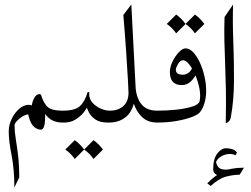

<svg xmlns="http://www.w3.org/2000/svg" viewBox="-20 -554 1136 868"><path d="M44.9 293.9Q44.9 211.4 32.2 147Q19.5 82.5 19.5 41Q19.5 13.7 30.5 -11.5Q41.5 -36.6 58.6 -54.4Q75.7 -72.3 95.5 -78.1Q115.2 -84 132.8 -72.8L121.6 -61.5Q122.6 -83.5 131.8 -105.2Q141.1 -127 157.7 -128.9L165 -126.5Q177.7 -85 196.8 -69.3Q215.8 -53.7 261.2 -53.7Q267.6 -53.7 274.2 -48.8Q280.8 -43.9 280.8 -26.9Q280.8 -8.8 273.9 -4.4Q267.1 0 261.2 0Q235.8 0 215.8 -10.3Q195.8 -20.5 179.7 -44.9L184.1 -48.8Q185.1 0 179.7 16.1Q174.3 32.2 165 32.2Q144.5 32.2 128.4 13.4Q112.3 -5.4 105.5 -49.3L120.1 -33.7Q107.9 -40.5 90.3 -32Q72.8 -23.4 59.3 -10Q45.9 3.4 45.9 12.2Q45.9 42 51.3 74.5Q56.6 106.9 61.8 148.7Q66.9 190.4 66.9 248Z M261.2 0Q249.5 0 246.8 -5.6Q244.1 -11.2 244.1 -25.9Q244.1 -40.5 246.8 -47.1Q249.5 -53.7 261.2 -53.7H263.7Q318.8 -53.7 341.1 -74Q363.3 -94.2 376.5 -138.2L383.8 -136.7Q383.3 -133.8 383.3 -127.9Q383.3 -106.4 398.2 -89.6Q413.1 -72.8 434.8 -63.2Q456.5 -53.7 476.1 -53.7H478.5Q501 -53.7 501 -25.9Q501 -11.2 496.1 -5.6Q491.2 0 478.5 0H466.3Q431.6 0 411.4 -13.9Q391.1 -27.8 381.6 -46.6Q372.1 -65.4 369.1 -79.6L376.5 -76.2Q371.6 -62 356.7 -43.9Q341.8 -25.9 320.1 -12.9Q298.3 0 271 0ZM317.9 79.6Q342.3 97.2 360.4 122.1L317.9 164.6Q301.3 140.1 275.4 122.1ZM402.8 79.6Q427.2 97.2 445.3 122.1L402.8 164.6Q386.2 140.1 360.4 122.1Z M573.7 -533.7 593.3 -154.8Q598.1 -106.9 621.6 -80.3Q645 -53.7 689.9 -53.7Q697.3 -53.7 703.4 -48.8Q709.5 -43.9 709.5 -26.9Q709.5 -9.8 703.4 -4.9Q697.3 0 689.9 0Q648.9 0 622.6 -24.4Q596.2 -48.8 584 -88.9L586.4 -89.8Q574.2 -42.5 543.9 -21.2Q513.7 0 476.1 0Q467.8 0 462.4 -4.9Q457 -9.8 457 -26.9Q457 -43.9 462.4 -48.8Q467.8 -53.7 476.1 -53.7Q515.1 -53.7 538.1 -75Q561 -96.2 561 -134.8Q561 -145 558.3 -193.1Q555.7 -241.2 550.5 -317.4Q545.4 -393.6 537.6 -486.3Z M689.9 0Q678.7 0 674.8 -8.8Q670.9 -17.6 670.9 -26.9Q670.9 -35.6 674.8 -44.7Q678.7 -53.7 689.5 -53.7Q735.4 -53.7 778.1 -58.3Q820.8 -63 849.6 -72.5Q878.4 -82 882.3 -95.7Q887.7 -121.6 881.6 -153.6Q875.5 -185.5 862.8 -214.8Q850.1 -244.1 835.2 -262.9Q820.3 -281.7 807.1 -281.7Q794.9 -281.7 784.9 -264.6Q774.9 -247.6 774.9 -239.3Q774.9 -216.3 806.2 -216.3Q839.4 -216.3 854 -258.3L870.6 -229Q862.8 -206.1 844.7 -187.7Q826.7 -169.4 801.3 -169.4Q748 -169.4 748 -228.5Q748 -251.5 760.3 -276.4Q772.5 -301.3 789.1 -318.4Q805.7 -335.4 818.8 -335.4Q836.4 -335.4 853.3 -317.9Q870.1 -300.3 883.3 -271.7Q896.5 -243.2 904.3 -209Q912.1 -174.8 912.1 -141.6Q912.1 -114.7 904.3 -87.9Q896.5 -61 882.3 -44.9Q874.5 -35.6 847.4 -25.1Q820.3 -14.6 779.5 -7.3Q738.8 0 689.9 0ZM776.4 -488.3Q800.8 -470.7 818.8 -445.8L776.4 -403.3Q759.8 -427.7 733.9 -445.8ZM861.3 -488.3Q885.7 -470.7 903.8 -445.8L861.3 -403.3Q844.7 -427.7 818.8 -445.8Z M972.2 243.2Q964.4 240.7 954.1 232.7Q943.8 224.6 943.8 211.4Q943.8 164.1 962.2 140.1Q980.5 116.2 1002 116.2Q1015.6 116.2 1029.8 120.4Q1043.9 124.5 1051.3 135.7L1044.9 147.9Q1033.2 142.1 1019 142.1Q998 142.1 978.8 153.8Q959.5 165.5 954.6 184.6L956.5 173.3Q956.5 186.5 965.6 199.7Q974.6 212.9 1000.5 212.9Q1008.3 212.9 1017.1 211.4ZM1083 204.1 1063.5 235.8Q1036.1 235.8 1003.2 244.1Q970.2 252.4 932.6 286.6L917 274.9Q950.2 240.7 986.3 222.4Q1022.5 204.1 1083 204.1Z M995.1 -477.1 1033.7 -533.7Q1031.2 -457 1034.7 -367.9Q1038.1 -278.8 1037.8 -190.2Q1037.6 -101.6 1023.9 -26.4Q1022 -13.2 1015.4 -6.1Q1008.8 1 1000.5 2.4Q1002.4 -83.5 1001.2 -148.2Q1000 -212.9 997.8 -266.1Q995.6 -319.3 994.4 -369.6Q993.2 -419.9 995.1 -477.1Z"/></svg>

Font: Lateef ExtraLight
Style: Regular
Weight: 200
Designer: SIL International
Foundry: SIL International
Version: Version 4.200